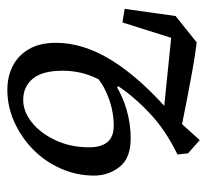

<svg xmlns="http://www.w3.org/2000/svg" viewBox="-40 -496 550 509"><g transform="rotate(90 234.5 -242.0)"><path d="M40 -292 4 -298 23 -433 93 -489Q132 -484 170.5 -477Q209 -470 247.5 -462.5Q286 -455 325 -447L290 -400L44 -425L92 -457ZM219 13Q183 13 155 -1.5Q127 -16 110.5 -44.5Q94 -73 94 -116Q94 -152 105.5 -189Q117 -226 141 -264.5Q165 -303 201 -343Q237 -383 286 -425H296V-435L352 -497L387 -466L390 -438Q359 -423 332 -405Q305 -387 282.5 -366Q260 -345 241.5 -323.5Q223 -302 209 -281L218 -272Q201 -250 189.5 -226.5Q178 -203 173 -180Q168 -157 168 -134Q168 -79 189.5 -54Q211 -29 245 -29Q276 -29 304.5 -51.5Q333 -74 352 -114Q371 -154 371 -204Q371 -236 357 -252.5Q343 -269 314 -269Q268 -269 223.5 -248.5Q179 -228 152 -187L140 -220H149Q169 -250 201 -271Q233 -292 271 -303Q309 -314 347 -314Q400 -314 423 -284.5Q446 -255 446 -217Q446 -171 427.5 -129Q409 -87 377 -55.5Q345 -24 304 -5.5Q263 13 219 13Z"/></g></svg>

Font: Source Serif 4
Style: Italic
Weight: 400
Italic angle: -12°
Designer: Frank Grießhammer
Foundry: Adobe Systems Incorporated
Version: Version 4.004;hotconv 1.0.116;makeotfexe 2.5.65601